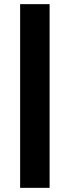

<svg xmlns="http://www.w3.org/2000/svg" viewBox="-20 -725 336 925"><path d="M77 180V-705H219V180Z"/></svg>

Font: Nunito Sans 10pt SemiCondensed ExtraBold
Style: Regular
Weight: 800
Width: 4
Designer: Vernon Adams
Foundry: Vernon Adams
Version: Version 3.101;gftools[0.9.27]